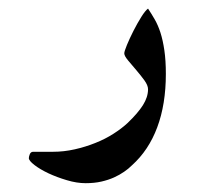

<svg xmlns="http://www.w3.org/2000/svg" viewBox="-20 -241 453 442"><path d="M361.8 -70.8Q361.8 -1 342 52Q322.3 105 283.7 139.6Q275.9 147.5 265.6 154.5Q255.4 161.6 242.4 167.5Q229.5 173.3 213.4 177Q197.3 180.7 177.2 180.7Q156.7 180.7 133.8 173.8Q110.8 167 91.6 158Q72.3 148.9 59.3 138.9Q46.4 128.9 46.4 123Q46.4 119.6 48.6 114Q50.8 108.4 56.6 108.4H102.1Q127 108.4 151.9 102.8Q176.8 97.2 199.5 88.1Q222.2 79.1 241.2 66.9Q260.3 54.7 273.9 42Q297.4 19.5 309.1 1Q320.8 -17.6 320.8 -35.6Q320.8 -44.4 312.3 -56.2Q303.7 -67.9 293.7 -79.6Q283.7 -91.3 274.9 -101.8Q266.1 -112.3 266.1 -118.2Q266.1 -122.6 272.2 -137.5Q278.3 -152.3 287.1 -169.7Q295.9 -187 305.2 -201.9Q314.5 -216.8 320.8 -221.2Q328.6 -209.5 336.2 -196.3Q343.8 -183.1 349.4 -165.8Q355 -148.4 358.4 -125Q361.8 -101.6 361.8 -70.8Z"/></svg>

Font: Accordance
Style: Bold
Weight: 700
Version: Version 1.2 (build January 31, 2020) Miklal Software Solutio